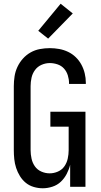

<svg xmlns="http://www.w3.org/2000/svg" viewBox="-20 -1001 540 1029"><path d="M209 8Q185 8 161 1Q137 -6 118.5 -21Q100 -36 87 -57Q74 -78 66.5 -101Q59 -124 56.5 -148Q54 -172 54 -196V-539Q54 -565 58 -591.5Q62 -618 73.5 -642.5Q85 -667 103 -687Q121 -707 144 -720Q167 -733 193.5 -738Q220 -743 247 -743Q272 -743 297 -738.5Q322 -734 345 -723Q368 -712 386 -694.5Q404 -677 416 -655Q428 -633 434 -608Q440 -583 440 -558V-551H350V-555Q350 -576 343.5 -597Q337 -618 323 -633.5Q309 -649 288.5 -656Q268 -663 247 -663Q224 -663 202.5 -653.5Q181 -644 167.5 -625.5Q154 -607 149 -584.5Q144 -562 144 -539V-196Q144 -174 149 -151Q154 -128 167 -109.5Q180 -91 201.5 -81.5Q223 -72 246 -72Q269 -72 290.5 -81.5Q312 -91 325 -109.5Q338 -128 343 -151Q348 -174 348 -196V-322H250V-402H438V0H356V-118Q350 -93 337.5 -69Q325 -45 306 -27Q287 -9 261 -0.5Q235 8 209 8ZM238 -794 185 -836 305 -981 370 -929Z"/></svg>

Font: Iosevka Custom Medium
Style: Regular
Weight: 500
Monospace: yes
Designer: Belleve Invis
Foundry: Belleve Invis
Version: Version 32.5.0; ttfautohint (v1.8.4)